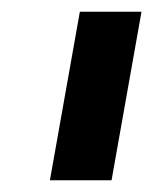

<svg xmlns="http://www.w3.org/2000/svg" viewBox="-20 -783 261 327"><path d="M170 -476H65L116 -763H221Z"/></svg>

Font: Open Sauce Sans ExBold Italic
Style: Regular
Weight: 800
Italic angle: -10°
Designer: Alfredo Marco Pradil
Foundry: Creative Sauce Fz LLC
Version: Version 1.477